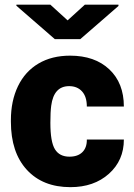

<svg xmlns="http://www.w3.org/2000/svg" viewBox="-20 -770 560 800"><path d="M269.5 -117.2Q304.2 -117.2 323.2 -136Q342.3 -154.8 341.8 -188.5H496.1Q496.1 -101.6 433.8 -45.9Q371.6 9.8 273.4 9.8Q158.2 9.8 91.8 -62.5Q25.4 -134.8 25.4 -262.7V-269.5Q25.4 -349.6 54.9 -410.9Q84.5 -472.2 140.1 -505.1Q195.8 -538.1 272 -538.1Q375 -538.1 435.5 -481Q496.1 -423.8 496.1 -326.2H341.8Q341.8 -367.2 321.8 -389.2Q301.8 -411.1 268.1 -411.1Q204.1 -411.1 193.4 -329.6Q189.9 -303.7 189.9 -258.3Q189.9 -178.7 209 -147.9Q228 -117.2 269.5 -117.2ZM261.7 -685.1 333.5 -750.5H473.6V-745.1L314.5 -606.9H208.5L48.3 -746.1V-750.5H189.9Z"/></svg>

Font: Roboto Black
Style: Regular
Weight: 900
Designer: Google
Version: Version 2.134; 2016